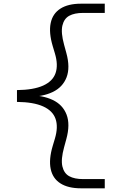

<svg xmlns="http://www.w3.org/2000/svg" viewBox="-20 -821 660 1041"><path d="M339.5 -66.5 327.5 -22.5Q309.5 43 318.2 81Q327 119 355.5 134.5Q384 150 430.5 150H548V200H419Q349.5 200 307.5 173.2Q265.5 146.5 254.8 94.8Q244 43 266 -30.5L277.5 -69Q296.5 -132.5 281.2 -176.5Q266 -220.5 214 -244Q162 -267.5 72 -268.5V-332.5Q162 -333.5 214 -357Q266 -380.5 281.2 -424.5Q296.5 -468.5 277.5 -532L266 -570.5Q244 -644 254.8 -695.8Q265.5 -747.5 307.5 -774.2Q349.5 -801 419 -801H548V-751H430.5Q384 -751 355.5 -735.5Q327 -720 318.2 -682Q309.5 -644 327.5 -578.5L339.5 -534.5Q361.5 -455 340.8 -401.5Q320 -348 265.5 -322Q211 -296 131.5 -296V-305Q211 -305 265.5 -279.2Q320 -253.5 340.8 -200Q361.5 -146.5 339.5 -66.5Z"/></svg>

Font: Monaspace Argon Var ExtraLight
Style: Regular
Weight: 200
Designer: Riley Cran and the Lettermatic Team
Version: Version 1.200 (Monaspace Argon Var)